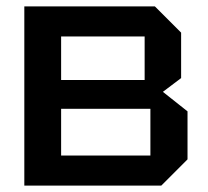

<svg xmlns="http://www.w3.org/2000/svg" viewBox="-20 -580 650 600"><path d="M56 -560V0H484L566 -82V-232L489 -293L546 -336V-478L464 -560ZM171 -330V-466H432V-330ZM171 -94V-240H450V-94Z"/></svg>

Font: Tektur Medium
Style: Regular
Weight: 500
Designer: Adam Jagosz
Foundry: Adam Jagosz
Version: Version 1.005;gftools[0.9.30]